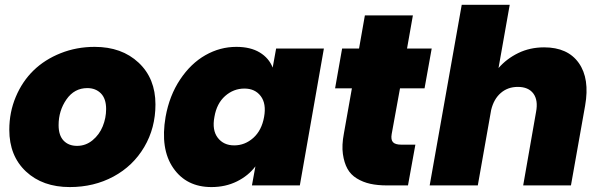

<svg xmlns="http://www.w3.org/2000/svg" viewBox="-20 -760 2462 787"><path d="M617.2 -332Q617.2 -235.4 571.3 -157.5Q525.4 -79.6 445.3 -36.4Q365.2 6.8 266.1 6.8Q154.8 6.8 86.4 -57.1Q18.1 -121.1 18.1 -228Q18.1 -299.8 44.7 -363Q71.3 -426.3 117.4 -471.2Q163.6 -516.1 228.8 -542Q293.9 -567.9 368.2 -567.9Q479 -567.9 548.1 -503.2Q617.2 -438.5 617.2 -332ZM220.2 -247.1Q220.2 -205.1 240.7 -183.6Q261.2 -162.1 295.9 -162.1Q331.5 -162.1 359.4 -185.1Q387.2 -208 401.1 -242.2Q415 -276.4 415 -313Q415 -355.5 393.6 -377.2Q372.1 -398.9 337.9 -398.9Q284.7 -398.9 252.4 -352.5Q220.2 -306.2 220.2 -247.1Z M658.7 -280.8Q674.3 -368.2 718.3 -434.1Q762.2 -500 822 -533.9Q881.8 -567.9 948.7 -567.9Q1006.8 -567.9 1044.7 -544.9Q1082.5 -522 1097.7 -482.9L1111.8 -561H1307.6L1209 0H1012.7L1026.9 -78.1Q998 -39.6 951.2 -16.4Q904.3 6.8 846.7 6.8Q744.1 6.8 690.2 -71.3Q636.2 -149.4 658.7 -280.8ZM1062.5 -280.8Q1072.3 -335 1048.8 -366Q1025.4 -397 981.9 -397Q937.5 -397 902.8 -366.5Q868.2 -335.9 858.9 -280.8Q848.6 -226.6 872.6 -195.3Q896.5 -164.1 939.9 -164.1Q983.9 -164.1 1018.3 -194.8Q1052.7 -225.6 1062.5 -280.8Z M1389.6 -212.9 1422.4 -397.9H1353.5L1382.3 -561H1451.7L1475.6 -696.8H1672.4L1648.4 -561H1749.5L1720.2 -397.9H1619.6L1585.4 -210Q1581.5 -187.5 1590.8 -177.2Q1600.1 -167 1625.5 -167H1682.6L1652.3 0H1566.4Q1527.8 0 1497.8 -6.6Q1467.8 -13.2 1442.6 -28.6Q1417.5 -43.9 1404.1 -68.4Q1390.6 -92.8 1385.5 -128.7Q1380.4 -164.6 1389.6 -212.9Z M1741.2 0 1872.6 -740.2H2069.3L2023.4 -481Q2056.2 -519 2104.2 -542.5Q2152.3 -565.9 2210.4 -565.9Q2307.1 -565.9 2352.5 -501.7Q2397.9 -437.5 2378.4 -327.1L2320.3 0H2124.5L2177.2 -300.8Q2186.5 -349.1 2166.3 -376.5Q2146 -403.8 2102.5 -403.8Q2061.5 -403.8 2032.7 -378.9Q2003.9 -354 1993.2 -309.1L1938.5 0Z"/></svg>

Font: Poppins ExtraBold
Style: Italic
Weight: 800
Italic angle: -10°
Designer: Ninad Kale (Devanagari), Jonny Pinhorn (Latin)
Foundry: Indian Type Foundry
Version: Version 3.200;PS 1.000;hotconv 16.6.54;makeotf.lib2.5.65590